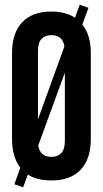

<svg xmlns="http://www.w3.org/2000/svg" viewBox="-20 -757 436 814"><path d="M66 -46Q31 -92 31 -168V-532Q31 -617 74 -662.5Q117 -708 198 -708Q258 -708 298 -682L318 -737L355 -724L329 -653Q365 -609 365 -532V-168Q365 -83 322 -37.5Q279 8 198 8Q136 8 98 -17L78 37L41 24ZM141 -251 253 -560Q249 -586 234.5 -597Q220 -608 198 -608Q172 -608 156.5 -592.5Q141 -577 141 -539ZM198 -92Q224 -92 239.5 -107.5Q255 -123 255 -161V-449L142 -140Q147 -114 161 -103Q175 -92 198 -92Z"/></svg>

Font: BebasNeueW01-Regular
Style: Regular
Weight: 400
Designer: Ryoichi Tsunekawa
Foundry: Ryoichi Tsunekawa
Version: Version 1.30